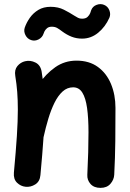

<svg xmlns="http://www.w3.org/2000/svg" viewBox="-20 -847 629 931"><path d="M47.4 -10Q44.7 21.5 62.5 38.9Q80.3 56.3 103.8 58.6Q128.4 61.3 150.9 47.2Q173.3 33.2 176 2.2Q185.8 -102.7 190.9 -178.9Q196 -255.1 196 -315.9Q196 -366.9 192.6 -410.9Q189.2 -454.8 182 -499Q176.8 -531.5 151.8 -543.8Q126.8 -556.2 101.4 -550Q79.5 -544.8 64.3 -526.6Q49.2 -508.4 54.1 -478.9Q60.5 -439.6 63.5 -401Q66.5 -362.4 66.5 -315.9Q66.5 -260.5 61.8 -187.5Q57.1 -114.5 47.4 -10ZM73.1 -220.8Q66.7 -194.6 77.5 -171.4Q88.3 -148.3 111.7 -141.8Q139.8 -134 163.2 -146.6Q186.6 -159.2 191.5 -183.3Q201.5 -228.6 214.4 -271.5Q227.3 -314.3 244.3 -348.8Q261.4 -383.2 283.6 -403.4Q305.9 -423.6 334.8 -423.6Q363.3 -423.6 379.3 -397.8Q395.4 -372.1 402.2 -323.4Q409.1 -274.7 409.1 -205.4Q409.1 -158.7 407.7 -108.1Q406.2 -57.5 403.4 0.6Q402 25.8 418.8 44.9Q435.7 64 467.4 64Q498.3 64 515.4 44.4Q532.5 24.8 533.9 0.5Q538.2 -81.8 539.1 -163.6Q539.9 -245.5 539.9 -323.7Q539.9 -387.3 518.4 -439.4Q496.9 -491.5 454.9 -522.2Q412.8 -553 351 -553Q293.5 -553 247.9 -521Q202.3 -489 167.8 -438.4Q133.3 -387.8 109.7 -330Q86.2 -272.1 73.1 -220.8ZM131 -652.6Q149 -646.5 167.1 -655.9Q185.1 -665.3 191.2 -683.7Q191.7 -685.9 195.4 -694.2Q199.2 -702.4 207.8 -710Q216.4 -717.5 231.1 -717.5Q246.6 -717.5 257.6 -711.1Q268.7 -704.6 280.8 -695.2Q303.6 -678.2 327.3 -668.9Q351 -659.7 377.9 -659.7Q421.3 -659.7 456.1 -688.3Q490.8 -716.9 510.4 -760.9Q517.7 -778.2 510.3 -797.1Q502.8 -816 484.7 -823.4Q467.4 -830.7 448.3 -823.4Q429.2 -816.2 422.2 -797.7Q421.3 -793.7 417.5 -783.7Q413.7 -773.7 404.5 -765Q395.4 -756.3 377.9 -756.3Q366.5 -756.3 358.2 -760.7Q350 -765.1 339.6 -771.5Q317.5 -785.9 289.8 -799.9Q262.1 -814 225.6 -814Q191 -814 166.2 -799.1Q141.4 -784.2 124.9 -761Q108.5 -737.8 99.9 -712.8Q94.1 -695.1 103.3 -676.9Q112.5 -658.7 131 -652.6Z"/></svg>

Font: Mikhak VF
Style: Regular
Weight: 100
Designer: Amin Abedi
Version: Version 3.001